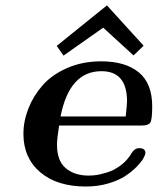

<svg xmlns="http://www.w3.org/2000/svg" viewBox="-20 -678 578 704"><path d="M65.9 -187Q65.9 -233.9 84 -280Q102.1 -326.2 136 -365Q169.9 -403.8 226.1 -428.5Q282.2 -453.1 351.1 -453.1Q439.9 -453.1 489 -412.6Q538.1 -372.1 538.1 -288.1Q538.1 -239.3 531 -228.5Q523.9 -217.8 501 -217.8H196.8Q189 -169.9 189 -147.9Q189 -89.8 219.2 -63Q251.5 -34.2 305.2 -34.2Q318.4 -34.2 332.8 -36.1Q347.2 -38.1 372.6 -45.7Q397.9 -53.2 423.1 -72Q448.2 -90.8 464.8 -120.1Q476.1 -135.3 490.2 -134.8Q513.2 -134.8 513.2 -117.2Q513.2 -111.3 506.1 -98.1Q499 -85 481.4 -66.9Q463.9 -48.8 439.9 -33Q416 -17.1 377.9 -5.6Q339.8 5.9 294.9 5.9Q189 5.9 127.4 -46.6Q65.9 -99.1 65.9 -187ZM188 -509.8 372.1 -658.2 505.9 -511.2V-509.8L470.2 -475.1H469.2L358.9 -576.2H357.9L212.9 -474.1ZM202.1 -251H440.9Q445.8 -295.9 445.8 -306.2Q445.8 -417 352.1 -417Q234.4 -417 202.1 -251Z"/></svg>

Font: CMU Serif Extra
Style: BoldSlanted
Weight: 700
Italic angle: -9.46001°
Version: Version 0.7.0